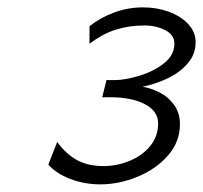

<svg xmlns="http://www.w3.org/2000/svg" viewBox="-20 -812 538 508"><path d="M441.4 -696.8Q441.4 -719.7 417.2 -732.2Q393.1 -744.6 362.3 -744.6Q321.3 -744.6 286.6 -733.6Q252 -722.7 216.8 -696.3V-742.7Q245.1 -765.1 281.7 -778.8Q318.4 -792.5 358.9 -792.5Q395 -792.5 427 -780.8Q459 -769 478.3 -748Q497.6 -727.1 497.6 -700.2Q497.6 -668.9 477.1 -644.8Q456.5 -620.6 424.6 -605.2Q392.6 -589.8 357.4 -582.5Q380.4 -578.6 402.8 -567.1Q425.3 -555.7 440.7 -534.4Q456.1 -513.2 456.1 -483.4Q456.1 -436.5 424.3 -400.4Q392.6 -364.3 343.5 -344.2Q294.4 -324.2 245.6 -324.2Q203.1 -324.2 165.8 -338.6Q128.4 -353 107.9 -376.5L131.3 -436.5Q153.3 -405.8 182.4 -389.2Q211.4 -372.6 253.9 -372.6Q289.1 -372.6 322.5 -386.2Q356 -399.9 377.2 -425.5Q398.4 -451.2 398.4 -485.4Q398.4 -518.1 363.3 -536.4Q328.1 -554.7 272 -554.7H250.5L261.7 -600.1H283.2Q310.5 -600.1 348.1 -611.3Q385.7 -622.6 413.6 -644.3Q441.4 -666 441.4 -696.8Z"/></svg>

Font: Lesson One Light
Style: Italic
Weight: 300
Italic angle: -14°
Designer: But Ko, Victor Gaultney, Annie Olsen, Julie Remington, Don Collingsworth, Eric Hays, Becca Hirsbrunner
Version: Version 1.100